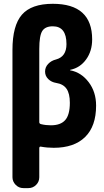

<svg xmlns="http://www.w3.org/2000/svg" viewBox="-20 -760 540 1000"><path d="M245.1 -107.4Q295.9 -107.4 319.8 -134.8Q343.8 -162.1 343.8 -224.6Q343.8 -272.5 326.7 -297.4Q309.6 -322.3 272.5 -328.1Q248 -332 231.4 -348.1Q214.8 -364.3 214.8 -386.7V-387.7Q214.8 -410.2 231 -427.2Q247.1 -444.3 271.5 -450.2Q326.2 -464.8 326.2 -530.3Q326.2 -623 254.9 -623Q215.8 -623 200.2 -598.6Q184.6 -574.2 184.6 -504.9V-124Q184.6 -115.2 194.3 -113.3Q217.8 -107.4 245.1 -107.4ZM346.7 -393.6Q403.3 -382.8 441.9 -332Q480.5 -281.2 480.5 -210Q480.5 -102.5 423.3 -46.4Q366.2 9.8 259.8 9.8Q225.6 9.8 193.4 3.9Q185.5 2 184.6 10.7V163.1Q184.6 186.5 168 203.1Q151.4 219.7 127.9 219.7H101.6Q78.1 219.7 61.5 202.6Q44.9 185.5 44.9 163.1V-500Q44.9 -627 94.2 -683.6Q143.6 -740.2 254.9 -740.2Q460 -740.2 460 -554.7Q460 -494.1 428.7 -450.7Q397.5 -407.2 346.7 -396.5Q344.7 -396.5 344.7 -395Q344.7 -393.6 346.7 -393.6Z"/></svg>

Font: Rounded Mgen+ 2m bold
Style: Bold
Weight: 700
Designer: [Source Han Sans]
Ryoko NISHIZUKA  (kana & ideographs); Paul D. Hunt (Latin, Greek & Cyrillic); Wenlong ZHANG  (bopomofo
Version: Version 1.059.20150602